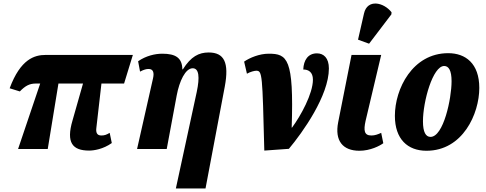

<svg xmlns="http://www.w3.org/2000/svg" viewBox="-20 -849 2769 1094"><path d="M83 0H252L313 -373H453L393 -162C356 -36 393 9 488 9C515 9 568 1 617 -34L605 -92C586 -81 576 -77 557 -77C531 -77 526 -96 529 -120L558 -373H687L737 -536H240C177 -536 97 -513 35 -346L93 -328C124 -360 148 -373 184 -373H209Z M982 225H1151L1261 -357C1286 -492 1258 -550 1169 -550C1113 -550 1068 -527 1022 -454H1019C1018 -519 981 -543 905 -543C863 -543 812 -531 767 -500L778 -441C801 -453 814 -456 827 -456C854 -456 859 -434 852 -403L761 0H930L987 -306C1002 -386 1036 -460 1078 -460C1114 -460 1119 -410 1101 -325Z M1371 -498 1387 -429C1406 -440 1430 -446 1440 -446C1475 -446 1475 -426 1486 9L1626 -1C1704 -94 1854 -304 1854 -459C1854 -519 1824 -545 1786 -545C1735 -545 1710 -506 1708 -453C1738 -453 1763 -438 1763 -395C1763 -315 1693 -188 1644 -122H1642C1655 -516 1617 -543 1511 -543C1458 -543 1403 -520 1371 -498Z M2083 -600 2210 -767 2211 -779C2167 -836 2073 -857 2054 -772L2020 -623ZM2028 10C2090 10 2144 -18 2164 -33L2152 -92C2132 -83 2116 -77 2096 -77C2055 -77 2051 -105 2063 -160L2152 -536H1983L1907 -153C1886 -47 1933 10 2028 10Z M2410 10C2617 10 2711 -201 2711 -348C2711 -488 2632 -546 2534 -546C2330 -546 2230 -342 2230 -189C2230 -56 2303 10 2410 10ZM2433 -69C2406 -69 2390 -96 2390 -158C2390 -271 2446 -473 2511 -473C2537 -473 2553 -447 2553 -386C2553 -287 2507 -69 2433 -69Z"/></svg>

Font: Noto Serif ExtraCondensed Black
Style: Italic
Weight: 900
Width: 2
Italic angle: -12°
Designer: Monotype Design Team
Foundry: Monotype Imaging Inc.
Version: Version 2.014